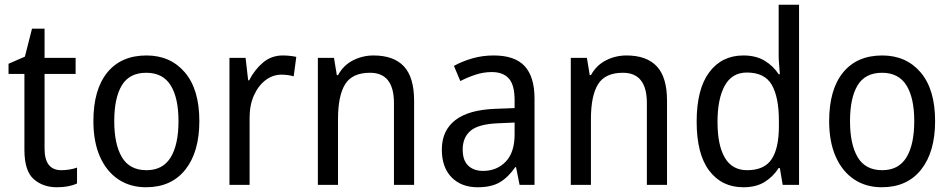

<svg xmlns="http://www.w3.org/2000/svg" viewBox="-20 -780 4014 810"><path d="M239 -62Q256 -62 274 -65Q292 -68 305 -73V-6Q271 10 220 10Q161 10 122 -24.5Q83 -59 83 -148V-468H16V-511L85 -541L115 -659H168V-536H299V-468H168V-153Q168 -62 239 -62Z M821 -269Q821 -139 762 -64.5Q703 10 596 10Q529 10 479 -23.5Q429 -57 401.5 -119.5Q374 -182 374 -269Q374 -402 432.5 -474Q491 -546 598 -546Q699 -546 760 -474.5Q821 -403 821 -269ZM462 -269Q462 -171 494.5 -116.5Q527 -62 598 -62Q667 -62 700 -116Q733 -170 733 -269Q733 -367 700 -420Q667 -473 597 -473Q526 -473 494 -420Q462 -367 462 -269Z M1173 -546Q1187 -546 1202 -544.5Q1217 -543 1230 -540L1219 -458Q1195 -465 1167 -465Q1131 -465 1100.5 -442Q1070 -419 1051.5 -378Q1033 -337 1033 -284V0H948V-536H1016L1027 -441H1031Q1054 -486 1089.5 -516Q1125 -546 1173 -546Z M1556 -546Q1641 -546 1684 -500Q1727 -454 1727 -355V0H1642V-345Q1642 -473 1541 -473Q1466 -473 1436 -424.5Q1406 -376 1406 -278V0H1321V-536H1389L1401 -463H1406Q1429 -505 1469.5 -525.5Q1510 -546 1556 -546Z M2063 -546Q2152 -546 2193.5 -501Q2235 -456 2235 -364V0H2172L2157 -75H2154Q2124 -32 2088.5 -11Q2053 10 1995 10Q1926 10 1885 -32Q1844 -74 1844 -149Q1844 -229 1900.5 -273Q1957 -317 2071 -321L2151 -324V-357Q2151 -422 2126.5 -449Q2102 -476 2055 -476Q2020 -476 1986.5 -465Q1953 -454 1922 -438L1895 -502Q1929 -521 1972 -533.5Q2015 -546 2063 -546ZM2083 -260Q2000 -257 1966 -229Q1932 -201 1932 -149Q1932 -103 1955.5 -81Q1979 -59 2018 -59Q2076 -59 2113.5 -98Q2151 -137 2151 -213V-263Z M2623 -546Q2708 -546 2751 -500Q2794 -454 2794 -355V0H2709V-345Q2709 -473 2608 -473Q2533 -473 2503 -424.5Q2473 -376 2473 -278V0H2388V-536H2456L2468 -463H2473Q2496 -505 2536.5 -525.5Q2577 -546 2623 -546Z M3116 10Q3025 10 2972 -60Q2919 -130 2919 -267Q2919 -404 2972 -475Q3025 -546 3116 -546Q3169 -546 3205.5 -524Q3242 -502 3265 -467H3270Q3269 -484 3267 -506.5Q3265 -529 3265 -545V-760H3351V0H3282L3270 -71H3265Q3242 -35 3206 -12.5Q3170 10 3116 10ZM3132 -62Q3204 -62 3235 -108Q3266 -154 3266 -248V-269Q3266 -370 3236 -422Q3206 -474 3131 -474Q3068 -474 3037.5 -418.5Q3007 -363 3007 -266Q3007 -167 3038 -114.5Q3069 -62 3132 -62Z M3925 -269Q3925 -139 3866 -64.5Q3807 10 3700 10Q3633 10 3583 -23.5Q3533 -57 3505.5 -119.5Q3478 -182 3478 -269Q3478 -402 3536.5 -474Q3595 -546 3702 -546Q3803 -546 3864 -474.5Q3925 -403 3925 -269ZM3566 -269Q3566 -171 3598.5 -116.5Q3631 -62 3702 -62Q3771 -62 3804 -116Q3837 -170 3837 -269Q3837 -367 3804 -420Q3771 -473 3701 -473Q3630 -473 3598 -420Q3566 -367 3566 -269Z"/></svg>

Font: Noto Sans Sinhala SemiCondensed
Style: Regular
Weight: 400
Width: 4
Designer: Jelle Bosma - Monotype Design Team
Foundry: Monotype Imaging Inc.
Version: Version 2.006; ttfautohint (v1.8.4.7-5d5b)